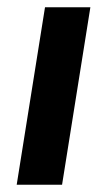

<svg xmlns="http://www.w3.org/2000/svg" viewBox="-20 -509 295 529"><path d="M26 0 104 -489H229L151 0Z"/></svg>

Font: Nunito Sans 12pt ExtraLight
Style: Italic
Weight: 200
Italic angle: -9°
Designer: Vernon Adams
Foundry: Vernon Adams
Version: Version 3.101;gftools[0.9.27]